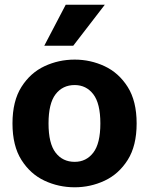

<svg xmlns="http://www.w3.org/2000/svg" viewBox="-20 -784 632 815"><path d="M297 11Q229 11 169 -17Q109 -45 71 -105Q33 -165 33 -260Q33 -355 71 -415Q109 -475 169 -503Q229 -531 297 -531Q364 -531 424 -503Q484 -475 522 -415Q560 -355 560 -260Q560 -165 522 -105Q484 -45 424 -17Q364 11 297 11ZM297 -97Q346 -97 376 -136Q406 -175 406 -260Q406 -345 376 -384Q346 -423 297 -423Q246 -423 216 -384Q186 -345 186 -260Q186 -175 216 -136Q246 -97 297 -97ZM168 -590 259 -764H425L291 -590Z"/></svg>

Font: Murecho SemiBold
Style: Regular
Weight: 600
Designer: Neil Summerour
Foundry: Positype
Version: Version 1.010; ttfautohint (v1.8.3)